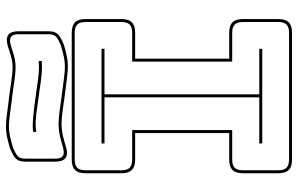

<svg xmlns="http://www.w3.org/2000/svg" viewBox="-198 -793 1001 645"><g transform="rotate(-90 302.5 -470.5)"><path d="M89 10Q65 10 54 -1Q43 -12 43 -36V-155Q43 -179 54 -190Q65 -201 89 -201H178V-517H89Q65 -517 54 -528Q43 -539 43 -563V-684Q43 -708 54 -719Q65 -730 89 -730H515Q539 -730 550 -719Q561 -708 561 -684V-563Q561 -539 550 -528Q539 -517 515 -517H428V-201H515Q539 -201 550 -190Q561 -179 561 -155V-36Q561 -12 550 -1Q539 10 515 10ZM89 0H515Q534 0 542.5 -8.5Q551 -17 551 -36V-155Q551 -174 542.5 -182.5Q534 -191 515 -191H418V-527H515Q534 -527 542.5 -535.5Q551 -544 551 -563V-684Q551 -703 542.5 -711.5Q534 -720 515 -720H89Q70 -720 61.5 -711.5Q53 -703 53 -684V-563Q53 -544 61.5 -535.5Q70 -527 89 -527H188V-191H89Q70 -191 61.5 -182.5Q53 -174 53 -155V-36Q53 -17 61.5 -8.5Q70 0 89 0ZM461 -90H143V-100H298V-620H143V-630H461V-620H308V-100H461ZM477 -757Q453 -750 436 -746.5Q419 -743 403 -743Q387 -743 367 -745.5Q347 -748 316 -752L300 -754L272 -758Q244 -762 226 -763.5Q208 -765 193 -763.5Q178 -762 164 -758.5Q150 -755 131 -749Q106 -742 94 -751Q82 -760 82 -785V-886Q82 -908 92.5 -918Q103 -928 124 -936H125V-937Q149 -944 165.5 -947.5Q182 -951 198.5 -951Q215 -951 234.5 -948.5Q254 -946 285 -942L302 -940L324 -937Q356 -932 375 -930Q394 -928 408 -929Q422 -930 436 -934Q450 -938 471 -945Q496 -952 508 -943Q520 -934 520 -909V-808Q520 -786 509.5 -776Q499 -766 478 -758H477ZM301 -764 317 -762Q347 -758 366.5 -755.5Q386 -753 402 -753Q418 -753 434 -756.5Q450 -760 474 -767Q491 -774 500.5 -781.5Q510 -789 510 -808V-909Q510 -928 501 -934Q492 -940 474 -935Q452 -928 438 -924Q424 -920 409.5 -919Q395 -918 375.5 -920Q356 -922 323 -927L301 -930L284 -932Q254 -936 234.5 -938.5Q215 -941 199.5 -941Q184 -941 168 -937.5Q152 -934 128 -927Q111 -920 101.5 -912.5Q92 -905 92 -886V-785Q92 -766 101 -760Q110 -754 128 -759Q148 -765 162.5 -768.5Q177 -772 192 -773.5Q207 -775 226 -773.5Q245 -772 273 -768ZM420 -841V-831Q400 -829 377 -831Q354 -833 316 -839L300 -841L272 -845Q239 -850 218.5 -851Q198 -852 182 -849V-860Q199 -862 219.5 -860.5Q240 -859 274 -855L302 -851L318 -849Q356 -843 378 -841Q400 -839 420 -841Z"/></g></svg>

Font: Bungee Outline
Style: Regular
Weight: 400
Designer: David Jonathan Ross
Foundry: David Jonathan Ross
Version: Version 1.001;PS 1.0;hotconv 1.0.72;makeotf.lib2.5.5900